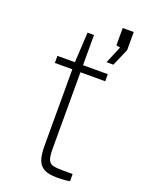

<svg xmlns="http://www.w3.org/2000/svg" viewBox="-141 -802 645 867"><g transform="rotate(20 182.0 -368.0)"><path d="M183 -483V-116Q183 -79.5 189.5 -63.8Q196 -48 211.5 -43.5Q227 -39 263 -39H307V-5Q291 0 244 0Q205 0 183.5 -11.5Q162 -23 153 -48Q144 -73 144 -116V-483H60V-517H144L152 -662H183V-517H302V-483ZM313 -649 294 -653V-736H347V-649L311 -566H278Z"/></g></svg>

Font: Public Sans VF
Style: Regular
Weight: 400
Designer: Pablo Impallari, Rodrigo Fuenzalida (Modified by Dan O. Williams and USWDS)
Version: Version 1.003